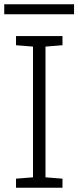

<svg xmlns="http://www.w3.org/2000/svg" viewBox="-38 -880 367 900"><path d="M37.1 0V-42.5L116.7 -48.8V-661.6L37.1 -668V-710.9H254.9V-668L175.3 -661.6V-48.8L254.9 -42.5V0ZM-18.1 -813V-859.9H309.1V-813Z"/></svg>

Font: Roboto Slab LO Light
Style: Regular
Weight: 300
Designer: Google
Version: Version 2.000